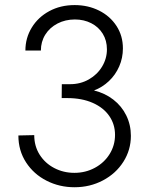

<svg xmlns="http://www.w3.org/2000/svg" viewBox="-20 -748 602 775"><path d="M54.2 -201.2 118.2 -202.6Q118.2 -158.2 140.1 -123.5Q162.1 -88.9 199.2 -69.6Q236.3 -50.3 280.3 -50.3Q325.2 -50.3 362.8 -70.6Q400.4 -90.8 422.4 -126Q444.3 -161.1 444.3 -203.6Q444.3 -246.1 421.1 -279.8Q397.9 -313.5 354.2 -332.8Q310.5 -352.1 251.5 -352.1H229L229.5 -408.2H263.2Q304.7 -408.2 338.6 -427.5Q372.6 -446.8 392.1 -479.2Q411.6 -511.7 411.6 -548.8Q411.6 -584.5 394.8 -611.8Q377.9 -639.2 348.4 -654.3Q318.8 -669.4 282.2 -669.4Q243.7 -669.4 212.2 -653.1Q180.7 -636.7 162.8 -608.2Q145 -579.6 145 -543.9H82.5Q82.5 -594.7 108.2 -636.7Q133.8 -678.7 179 -703.1Q224.1 -727.5 281.2 -727.5Q335.4 -727.5 379.9 -705.3Q424.3 -683.1 450.2 -643.3Q476.1 -603.5 476.1 -552.7Q476.1 -514.2 461.2 -480Q446.3 -445.8 419.7 -420.7Q393.1 -395.5 359.4 -382.8Q403.8 -372.1 437.5 -345.9Q471.2 -319.8 489.7 -282Q508.3 -244.1 508.3 -199.7Q508.3 -142.6 478 -95Q447.8 -47.4 395.5 -19.8Q343.3 7.8 280.8 7.8Q219.7 7.8 168 -18.6Q116.2 -44.9 85.2 -92.5Q54.2 -140.1 54.2 -201.2Z"/></svg>

Font: Reddit Mono Light
Style: Regular
Weight: 300
Monospace: yes
Designer: Stephen Hutchings
Foundry: Reddit
Version: Version 1.011